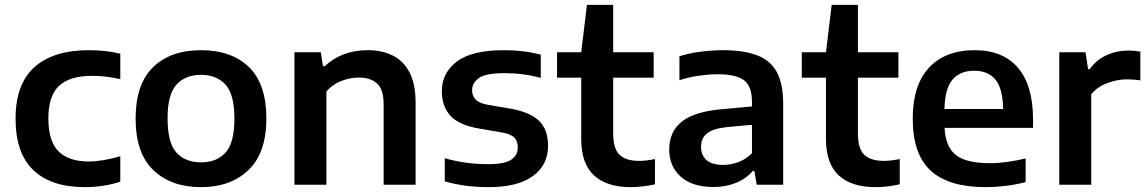

<svg xmlns="http://www.w3.org/2000/svg" viewBox="-20 -760 4718 790"><path d="M328.5 10Q191 10 117.5 -59.8Q44 -129.5 44 -271.5Q44 -414 121.8 -483.8Q199.5 -553.5 345.5 -553.5Q417 -553.5 475 -539V-434.5Q445 -441 417.2 -444.5Q389.5 -448 360 -448Q267 -448 223 -406.8Q179 -365.5 179 -273Q179 -178.5 221.2 -137Q263.5 -95.5 345 -95.5Q399.5 -95.5 475 -117V-12.5Q407.5 10 328.5 10Z M807 10Q684.5 10 611.2 -59.8Q538 -129.5 538 -272Q538 -414 610 -483.8Q682 -553.5 807 -553.5Q932.5 -553.5 1004.2 -484Q1076 -414.5 1076 -272.5Q1076 -131 1002.5 -60.5Q929 10 807 10ZM807 -92Q871.5 -92 908 -132.2Q944.5 -172.5 944.5 -271.5Q944.5 -372 907.8 -412Q871 -452 807 -452Q743 -452 706.2 -412Q669.5 -372 669.5 -273Q669.5 -172.5 706 -132.2Q742.5 -92 807 -92Z M1191.5 0V-545H1300L1309 -487.5H1316Q1386.5 -553.5 1493 -553.5Q1550.5 -553.5 1595 -532Q1639.5 -510.5 1664.8 -462.8Q1690 -415 1690 -337V0H1558.5V-330.5Q1558.5 -392.5 1531.2 -416.8Q1504 -441 1456.5 -441Q1422.5 -441 1386 -427.5Q1349.5 -414 1323 -384V0Z M1990 10Q1941 10 1895.5 4Q1850 -2 1810 -14V-109Q1895.5 -84.5 1989 -84.5Q2056 -84.5 2083.2 -102.8Q2110.5 -121 2110.5 -153.5Q2110.5 -180 2096 -194.2Q2081.5 -208.5 2043 -215.5L1951.5 -231Q1869 -245 1833.5 -283.5Q1798 -322 1798 -385Q1798 -460 1859.8 -506.8Q1921.5 -553.5 2054 -553.5Q2136.5 -553.5 2205 -535V-439.5Q2134.5 -459 2056 -459Q1977.5 -459 1950 -438.5Q1922.5 -418 1922.5 -389Q1922.5 -366.5 1936.5 -351Q1950.5 -335.5 1988.5 -328.5L2080 -313Q2158 -299.5 2196.5 -264.2Q2235 -229 2235 -159.5Q2235 -81 2172.5 -35.5Q2110 10 1990 10Z M2575 10Q2477 10 2424.2 -38.2Q2371.5 -86.5 2371.5 -188.5V-440.5H2272V-545H2371.5L2395 -740H2503V-545H2669.5V-440.5H2503V-211.5Q2503 -148 2529.2 -123Q2555.5 -98 2609.5 -98Q2637 -98 2675 -105.5V-1.5Q2652 3.5 2626.2 6.8Q2600.5 10 2575 10Z M2916.5 9.5Q2828.5 9.5 2781 -33Q2733.5 -75.5 2733.5 -145Q2733.5 -219 2787 -260.8Q2840.5 -302.5 2959.5 -311.5L3074 -322V-341Q3074 -406.5 3040.5 -430.5Q3007 -454.5 2933 -454.5Q2899.5 -454.5 2857.5 -448.8Q2815.5 -443 2775.5 -430V-528.5Q2816 -541.5 2864.2 -547.5Q2912.5 -553.5 2954 -553.5Q3038.5 -553.5 3093.8 -533Q3149 -512.5 3175.8 -464.2Q3202.5 -416 3202.5 -332V0H3093.5L3084 -56.5H3077.5Q3049.5 -24 3007.2 -7.2Q2965 9.5 2916.5 9.5ZM2864.5 -156.5Q2864.5 -121 2887 -101.2Q2909.5 -81.5 2955.5 -81.5Q2986.5 -81.5 3017.5 -92.8Q3048.5 -104 3074 -129.5V-246.5L2971 -237Q2913.5 -231 2889 -211Q2864.5 -191 2864.5 -156.5Z M3582 10Q3484 10 3431.2 -38.2Q3378.5 -86.5 3378.5 -188.5V-440.5H3279V-545H3378.5L3402 -740H3510V-545H3676.5V-440.5H3510V-211.5Q3510 -148 3536.2 -123Q3562.5 -98 3616.5 -98Q3644 -98 3682 -105.5V-1.5Q3659 3.5 3633.2 6.8Q3607.5 10 3582 10Z M4035.5 10Q3884 10 3809.8 -57.5Q3735.5 -125 3735.5 -272Q3735.5 -409 3802.2 -481.2Q3869 -553.5 3990 -553.5Q4107 -553.5 4168.8 -480.8Q4230.5 -408 4230.5 -268.5V-234H3866.5Q3870.5 -155 3913.5 -121.8Q3956.5 -88.5 4054 -88.5Q4087.5 -88.5 4124.8 -93.8Q4162 -99 4200 -108V-10.5Q4155.5 0.5 4115 5.2Q4074.5 10 4035.5 10ZM3988.5 -469Q3931 -469 3899.5 -432.8Q3868 -396.5 3866 -311.5H4107.5Q4106 -396 4075.8 -432.5Q4045.5 -469 3988.5 -469Z M4338.5 0V-545H4446.5L4457 -475.5H4464Q4490.5 -513.5 4533 -532.8Q4575.5 -552 4623.5 -552Q4648.5 -552 4672 -547.5V-429.5Q4659 -431.5 4644.5 -432.5Q4630 -433.5 4616 -433.5Q4578.5 -433.5 4537 -418.5Q4495.5 -403.5 4470 -372V0Z"/></svg>

Font: Encode Sans Semi Expanded SemiBold
Style: Regular
Weight: 600
Width: 6
Designer: Multiple Designers
Foundry: Impallari Type
Version: Version 3.000; ttfautohint (v1.8.3) -l 8 -r 50 -G 200 -x 14 